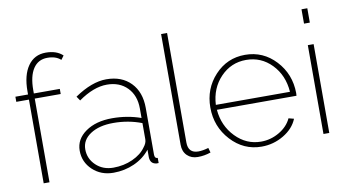

<svg xmlns="http://www.w3.org/2000/svg" viewBox="-74 -919 2004 1107"><g transform="rotate(-10 928.0 -365.0)"><path d="M102 0V-490H28V-520H102V-539Q102 -633 139.5 -686.5Q177 -740 244 -740Q307 -740 343 -706L326 -683Q298 -709 248 -709Q194 -709 165 -665Q136 -621 136 -539V-520H288V-490H136V0Z M555 -301Q644 -301 723 -273V-328Q723 -405 678 -451Q633 -497 559 -497Q481 -497 392 -434L375 -459Q476 -528 561 -528Q651 -528 704 -473.5Q757 -419 757 -326V-52Q757 -30 775 -30V0Q761 1 756 -1Q727 -7 725 -42V-87Q689 -41 632 -15.5Q575 10 510 10Q437 10 388 -36Q339 -82 339 -149Q339 -216 399.5 -258.5Q460 -301 555 -301ZM705 -104Q723 -126 723 -148V-243Q645 -273 557 -273Q474 -273 423 -239.5Q372 -206 372 -151Q372 -96 412.5 -57.5Q453 -19 514 -19Q575 -19 627 -42.5Q679 -66 705 -104Z M918 -730H953V-89Q953 -26 1013 -26Q1038 -26 1072 -36L1080 -8Q1043 5 1004 5Q966 5 942 -18.5Q918 -42 918 -82Z M1377 10Q1272 10 1198 -70.5Q1124 -151 1124 -263Q1124 -373 1196 -450.5Q1268 -528 1373 -528Q1479 -528 1552 -449.5Q1625 -371 1626 -260Q1626 -249 1625 -244H1159Q1167 -149 1230 -84Q1293 -19 1379 -19Q1436 -19 1486 -48.5Q1536 -78 1557 -124L1588 -116Q1566 -61 1506.5 -25.5Q1447 10 1377 10ZM1158 -273H1592Q1585 -371 1523.5 -434.5Q1462 -498 1374 -498Q1286 -498 1224.5 -434Q1163 -370 1158 -273Z M1740 -646V-730H1774V-646ZM1740 0V-520H1774V0Z"/></g></svg>

Font: Raleway-v4020 ExtraLight
Style: Regular
Weight: 275
Designer: Matt McInerney, Pablo Impallari, Rodrigo Fuenzalida
Foundry: Matt McInerney, Pablo Impallari, Rodrigo Fuenzalida
Version: Version 4.020;PS 004.020;hotconv 1.0.88;makeotf.lib2.5.64775